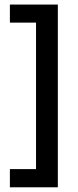

<svg xmlns="http://www.w3.org/2000/svg" viewBox="-20 -711 337 825"><path d="M22.5 93.8V15.6H134.8V-613.8H22.5V-691.4H228.5V93.8Z"/></svg>

Font: Khula Semibold
Style: Regular
Weight: 600
Designer: Erin McLaughlin, Steve Matteson
Version: Version 1.000;PS 1.0;hotconv 1.0.72;makeotf.lib2.5.5900